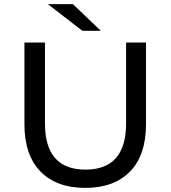

<svg xmlns="http://www.w3.org/2000/svg" viewBox="-20 -907 831 935"><path d="M381 -757 213 -887H335L471 -757ZM99 -302V-700H199V-306Q199 -81 396 -81Q594 -81 594 -306V-700H691V-302Q691 -151 613 -71.5Q535 8 395 8Q255 8 177 -72Q99 -152 99 -302Z"/></svg>

Font: Montserrat
Style: Regular
Weight: 500
Designer: Julieta Ulanovsky
Foundry: Julieta Ulanovsky
Version: Version 7.200;PS 007.200;hotconv 1.0.88;makeotf.lib2.5.64775